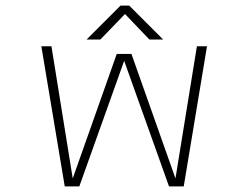

<svg xmlns="http://www.w3.org/2000/svg" viewBox="-20 -665 890 685"><path d="M562 -524H513L426 -615L338 -524H289L410 -645H441ZM263 0H211L127.5 -500H163.5L239.5 -28.5L396.5 -472.5H449L606 -28.5L682.5 -500H718.5L635.5 0H583L423 -448Z"/></svg>

Font: League Mono Wide Thin
Style: Regular
Weight: 100
Width: 8
Designer: Tyler Finck
Foundry: The League of Moveable Type / Tyler Finck
Version: Version 2.210